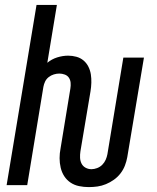

<svg xmlns="http://www.w3.org/2000/svg" viewBox="-20 -755 640 783"><path d="M342 8Q322 8 302.5 4Q283 0 267.5 -10.5Q252 -21 242 -36.5Q232 -52 227.5 -71Q223 -90 223 -110Q223 -130 227 -150L267 -394Q269 -406 268 -417.5Q267 -429 261 -438Q255 -447 244 -451Q233 -455 222 -455Q211 -455 199.5 -451.5Q188 -448 178.5 -440.5Q169 -433 164 -422.5Q159 -412 157 -401L91 0H7L129 -735H212L173 -499Q191 -514 213.5 -521Q236 -528 258 -528Q275 -528 291.5 -523.5Q308 -519 320.5 -508.5Q333 -498 340.5 -483Q348 -468 350.5 -451.5Q353 -435 352.5 -417.5Q352 -400 349 -382L308 -138Q306 -125 306.5 -112Q307 -99 312.5 -88Q318 -77 329 -71Q340 -65 353 -65Q364 -65 376 -69.5Q388 -74 397 -83Q406 -92 411 -103.5Q416 -115 418 -126L483 -520H567L499 -114Q496 -97 489.5 -80Q483 -63 471.5 -48Q460 -33 444.5 -22Q429 -11 412 -4Q395 3 377.5 5.5Q360 8 342 8Z"/></svg>

Font: Iosevka SS04 Extended
Style: Italic
Weight: 400
Width: 7
Italic angle: -9°
Monospace: yes
Designer: Belleve Invis
Foundry: Belleve Invis
Version: Version 19.0.0; ttfautohint (v1.8.4)